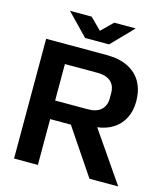

<svg xmlns="http://www.w3.org/2000/svg" viewBox="-132 -1026 987 1129"><g transform="rotate(15 361.5 -462.0)"><path d="M60 0V-729H427Q506 -729 559.5 -702Q613 -675 640 -626Q667 -577 667 -510Q667 -452 644.5 -408Q622 -364 581 -337.5Q540 -311 483 -304H476L478 -314L694 0H519L331 -279H189V-392H404Q457 -392 484.5 -417.5Q512 -443 512 -486V-520Q512 -565 484 -589.5Q456 -614 404 -614H205V0ZM280 -793 153 -924H285L353 -856L422 -924H553L426 -793Z"/></g></svg>

Font: Hubot Sans SemiBold
Style: Regular
Weight: 600
Designer: Deni Anggara
Foundry: GitHub, Inc., Subsidiary of Microsoft Corporation
Version: Version 2.000